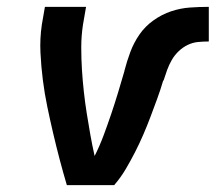

<svg xmlns="http://www.w3.org/2000/svg" viewBox="-20 -540 640 560"><path d="M175 0Q164 -37 154 -75Q144 -113 135 -151.5Q126 -190 118 -228.5Q110 -267 105 -306.5Q100 -346 98 -386.5Q96 -427 102 -468L111 -520H231L222 -468Q217 -435 217 -402Q217 -369 219 -337Q221 -305 224.5 -273Q228 -241 233 -209.5Q238 -178 243.5 -147Q249 -116 256 -85Q271 -115 282.5 -146Q294 -177 304.5 -208Q315 -239 324.5 -270.5Q334 -302 343 -333V-334Q350 -361 360 -388Q370 -415 386.5 -439Q403 -463 427.5 -480.5Q452 -498 479 -507Q506 -516 533.5 -518Q561 -520 589 -520V-419Q573 -419 557.5 -417.5Q542 -416 527.5 -409Q513 -402 501 -390.5Q489 -379 481 -365Q473 -351 467.5 -336Q462 -321 457 -305H456Q448 -278 438.5 -252Q429 -226 419 -199.5Q409 -173 398 -147.5Q387 -122 374 -96.5Q361 -71 346.5 -46.5Q332 -22 313 0Z"/></svg>

Font: Zed Sans Extended
Style: Bold Italic
Weight: 700
Width: 7
Italic angle: -9°
Designer: Belleve Invis
Foundry: Belleve Invis
Version: Version 1.0.0; ttfautohint (v1.8.4)